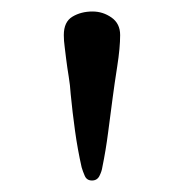

<svg xmlns="http://www.w3.org/2000/svg" viewBox="-20 -785 320 334"><path d="M189 -724Q189 -702 184 -670Q179 -638 176 -615Q172 -585 168 -554Q164 -523 158 -494Q157 -487 153 -479Q149 -471 140 -471Q131 -471 127.5 -479Q124 -487 122 -494Q115 -525 110.5 -557.5Q106 -590 103 -621Q102 -637 99.5 -652Q97 -667 95 -683Q94 -693 92.5 -703.5Q91 -714 91 -724Q91 -747 106 -756Q121 -765 141 -765Q159 -765 174 -754.5Q189 -744 189 -724Z"/></svg>

Font: Kaisei Tokumin Medium
Style: Regular
Weight: 500
Designer: Font-Kai, 金井和夫
Foundry: KAZUO KANAI
Version: Version 5.003